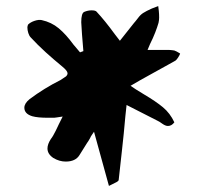

<svg xmlns="http://www.w3.org/2000/svg" viewBox="-20 -577 662 631"><path d="M338 34 289 -144Q285 -138 281.5 -133Q278 -128 276 -123Q270 -112 266 -107L241 -67Q228 -46 196 -46Q175 -46 155 -58Q136 -71 136 -89Q136 -103 147 -120Q151 -125 155 -132Q159 -139 163 -147Q167 -155 169.5 -160.5Q172 -166 173 -168L186 -194Q173 -192 166 -191Q159 -190 158 -190H137Q104 -190 86 -195Q60 -203 60 -223Q60 -237 77 -251Q125 -287 179 -314L197 -326Q202 -331 202 -336Q202 -344 185 -358Q157 -381 130.5 -405Q104 -429 81 -454Q76 -459 73 -468.5Q70 -478 70 -487Q70 -490 72 -496Q80 -504 93.5 -508.5Q107 -513 117 -511Q149 -504 173 -484Q197 -464 221 -431L243 -405L254 -409Q251 -440 249.5 -464Q248 -488 247 -504Q247 -534 257 -538Q269 -543 281 -543Q293 -543 297 -539Q311 -524 326 -505.5Q341 -487 357 -465L374 -443L420 -501Q422 -503 425.5 -507.5Q429 -512 433 -517Q441 -528 450 -534Q461 -541 479 -549L500 -557Q501 -550 502 -540.5Q503 -531 503 -519Q503 -515 502.5 -511Q502 -507 501 -502Q497 -488 490 -470Q483 -452 473 -432L465 -413H507Q520 -413 529.5 -413Q539 -413 546 -412Q553 -412 560 -408Q564 -406 567 -404Q570 -402 572 -401Q571 -397 566 -389Q561 -381 557 -378Q550 -374 532 -364Q514 -354 485 -338L440 -313L409 -295Q416 -290 427 -283Q438 -276 453 -267Q492 -244 515.5 -224.5Q539 -205 553 -175Q544 -163 532 -163Q524 -163 514 -170Q509 -174 504.5 -176.5Q500 -179 498 -180L396 -232L392 -195Q387 -137 381 -84.5Q375 -32 370 15Q369 19 358 24Q352 27 347 29.5Q342 32 338 34Z"/></svg>

Font: Mansalva
Style: Regular
Weight: 400
Designer: Carolina Short
Foundry: Carolina Short
Version: Version 2.112; ttfautohint (v1.8.4.7-5d5b)